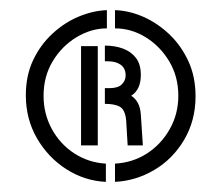

<svg xmlns="http://www.w3.org/2000/svg" viewBox="-20 -718 437 379"><path d="M189 -359Q147 -361 111 -384Q75 -407 53 -445Q31 -483 31 -530Q31 -569 45.5 -599.5Q60 -630 84 -652Q108 -674 136 -685.5Q164 -697 191 -698V-662Q160 -662 131 -644.5Q102 -627 84 -597Q66 -567 66 -529Q66 -493 82.5 -463Q99 -433 127 -415Q155 -397 189 -395ZM207 -359V-395Q242 -397 270 -415Q298 -433 315 -463Q332 -493 332 -529Q332 -567 314 -597Q296 -627 267.5 -644.5Q239 -662 207 -662V-698Q235 -697 262.5 -685Q290 -673 313.5 -651Q337 -629 351.5 -598Q366 -567 366 -528Q366 -480 343.5 -442Q321 -404 284.5 -382.5Q248 -361 207 -359ZM140 -431V-627H173V-431ZM232 -431 229 -481Q227 -501 217 -507Q207 -513 187 -513V-544H196Q213 -544 220.5 -551.5Q228 -559 228 -569Q228 -583 218.5 -590Q209 -597 193 -597H187V-628Q207 -628 223 -622Q239 -616 248.5 -603.5Q258 -591 258 -570Q258 -541 239 -529Q247 -524 252 -515Q257 -506 258 -492L262 -431Z"/></svg>

Font: Stick No Bills SemiBold
Style: Regular
Weight: 600
Designer: Kosala Senevirathne, Siva Puranthara, Lasantha Premarathna, Tharique Azeez
Foundry: mooniak
Version: Version 2.000